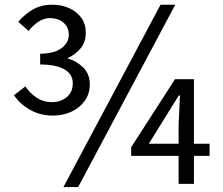

<svg xmlns="http://www.w3.org/2000/svg" viewBox="-20 -766 929 800"><path d="M200.2 -284.4Q147.3 -284.4 105.1 -308.6Q62.9 -332.8 38.2 -369.3L85.7 -405.9Q106.1 -376.1 134 -358.2Q161.9 -340.3 196 -340.3Q232.4 -340.3 257.8 -361.1Q283.2 -381.9 283.2 -418.8Q283.2 -457.5 247.9 -477.4Q212.5 -497.3 147.3 -497.3V-542.3Q204.4 -542.3 235.5 -564.8Q266.6 -587.4 266.6 -621.1Q266.6 -651.9 245.1 -671.2Q223.6 -690.5 187.8 -690.5Q163.3 -690.5 140 -675.3Q116.8 -660 99.1 -637.1L56.2 -675.3Q83.8 -707.6 118.2 -727Q152.5 -746.4 197.6 -746.4Q235.9 -746.4 267.8 -732.3Q299.6 -718.2 318.6 -692.3Q337.5 -666.3 337.5 -629.7Q337.5 -591.1 315.8 -564.7Q294.1 -538.4 260.5 -522.9Q298.1 -512.7 326.1 -485.5Q354.1 -458.3 354.1 -414.9Q354.1 -375.1 333 -345.7Q311.8 -316.3 277.2 -300.4Q242.6 -284.4 200.2 -284.4ZM244.3 13.4 649 -746.4H710.3L305.7 13.4ZM724.2 0V-246.6L729.9 -368.1H724.9L668.7 -277.7L600 -167H853.3V-116.5H526.5V-152.5L709.1 -436H788.1V0Z"/></svg>

Font: Noto Sans SC Thin
Style: Regular
Weight: 100
Designer: Ryoko NISHIZUKA 西塚涼子 (kana, bopomofo & ideographs); Paul D. Hunt (Latin, Greek & Cyrillic); Sandoll Communications 산돌커뮤니
Foundry: Adobe
Version: Version 2.004-H2;hotconv 1.0.118;makeotfexe 2.5.65603